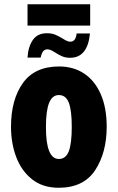

<svg xmlns="http://www.w3.org/2000/svg" viewBox="-20 -877 557 907"><path d="M257 10Q182 10 131.5 -30Q81 -70 56.5 -135.5Q32 -201 32 -278Q32 -406 88 -484.5Q144 -563 259 -563Q327 -563 377.5 -529.5Q428 -496 456 -432Q484 -368 484 -278Q484 -156 429.5 -73Q375 10 257 10ZM258 -126Q291 -126 305 -162.5Q319 -199 319 -278Q319 -356 305 -392Q291 -428 258 -428Q227 -428 212 -391Q197 -354 197 -276Q197 -126 258 -126ZM110 -857H406V-756H110ZM201 -720Q224 -720 240 -713.5Q256 -707 276 -695Q285 -689 294.5 -684.5Q304 -680 312 -680Q338 -680 342 -719H405Q394 -604 311 -604Q290 -604 273.5 -611Q257 -618 239 -630Q236 -632 225 -638Q214 -644 205 -644Q192 -644 184.5 -635.5Q177 -627 172 -605H110Q113 -656 135 -688Q157 -720 201 -720Z"/></svg>

Font: Noto Sans UI CondBlack
Style: Regular
Weight: 900
Width: 3
Designer: Monotype Design Team
Foundry: Monotype Imaging Inc.
Version: Version 1.001